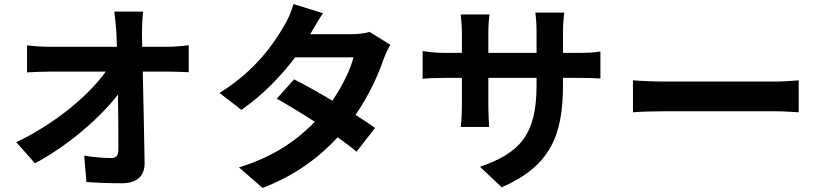

<svg xmlns="http://www.w3.org/2000/svg" viewBox="-20 -858 4040 944"><path d="M679 -628 678 -700C678 -731 680 -770 684 -801H542C547 -766 550 -729 552 -700C553 -678 554 -654 555 -628H224C190 -628 142 -631 113 -635V-502C148 -504 191 -506 227 -506H500C419 -392 254 -251 60 -159L152 -55C310 -139 472 -278 560 -393C562 -290 562 -190 562 -123C562 -94 552 -81 527 -81C493 -81 439 -85 394 -93L405 37C462 41 518 43 579 43C655 43 692 6 691 -58C689 -193 685 -360 682 -506H811C838 -506 876 -504 908 -503V-636C884 -632 837 -628 804 -628Z M1797 -701C1775 -694 1741 -690 1710 -690H1505L1506 -691C1518 -712 1544 -758 1568 -793L1423 -838C1414 -803 1393 -757 1378 -733C1328 -646 1235 -509 1059 -401L1167 -318C1268 -387 1361 -483 1431 -576H1718C1703 -516 1663 -434 1614 -363C1547 -403 1479 -441 1426 -468L1341 -373C1392 -344 1460 -303 1528 -259C1445 -174 1332 -89 1155 -35L1271 66C1433 4 1551 -86 1640 -183C1677 -157 1709 -133 1733 -112L1824 -229C1799 -247 1765 -270 1728 -293C1794 -389 1840 -490 1866 -567C1875 -592 1888 -619 1899 -638Z M2748 -598V-703C2748 -743 2752 -776 2754 -796H2612C2615 -776 2618 -743 2618 -703V-598H2381V-696C2381 -736 2384 -768 2387 -787H2245C2247 -768 2251 -735 2251 -697V-598H2166C2116 -598 2076 -604 2058 -607V-471C2080 -473 2116 -475 2166 -475H2251V-339C2251 -294 2248 -254 2245 -234H2385C2384 -254 2381 -295 2381 -339V-475H2618V-437C2618 -192 2533 -105 2340 -38L2447 63C2688 -43 2748 -194 2748 -442V-475H2822C2875 -475 2910 -474 2932 -472V-605C2905 -600 2875 -598 2822 -598Z M3092 -306C3129 -309 3196 -311 3253 -311H3790C3832 -311 3883 -307 3907 -306V-463C3881 -461 3836 -457 3790 -457H3253C3201 -457 3128 -460 3092 -463Z"/></svg>

Font: Noto Sans Mono CJK JP Bold
Style: Regular
Weight: 700
Designer: Ryoko NISHIZUKA (kana & ideographs); Paul D. Hunt (Latin, Greek & Cyrillic); Wenlong ZHANG (bopomofo); Sandoll Communica
Foundry: Adobe Systems Incorporated
Version: Version 1.004;PS 1.004;hotconv 1.0.82;makeotf.lib2.5.63406